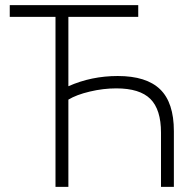

<svg xmlns="http://www.w3.org/2000/svg" viewBox="-20 -730 755 750"><path d="M196.8 0V-664.1H18.1V-710H520V-664.1H247.1V-393.1Q336.9 -433.1 439.9 -433.1Q551.8 -433.1 605.5 -381.1Q659.2 -329.1 659.2 -217.8V0H608.9V-211.9Q608.9 -302.2 567.4 -343.5Q525.9 -384.8 434.1 -384.8Q383.3 -384.8 330.8 -372.3Q278.3 -359.9 247.1 -340.8V0Z"/></svg>

Font: Rawline Light
Style: Regular
Weight: 300
Designer: Matt McInerney, Pablo Impallari, Rodrigo Fuenzalida
Foundry: Matt McInerney, Pablo Impallari, Rodrigo Fuenzalida
Version: Version 4.020;PS 004.020;hotconv 1.0.88;makeotf.lib2.5.64775